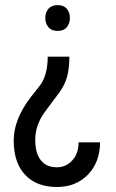

<svg xmlns="http://www.w3.org/2000/svg" viewBox="-20 -558 461 766"><path d="M256.8 -332H170.4C170.4 -285.2 161 -248 142.1 -220.7L100.1 -167C56.5 -109 34.7 -52.6 34.7 2.4C34.7 61.4 49.8 107 80.1 139.4C110.4 171.8 152.7 188 207 188C257.5 188 298.7 171.6 330.6 138.9C362.5 106.2 378.7 63.2 379.4 9.8H293.5C293.5 39.7 285.1 63.8 268.3 82C251.5 100.3 231.1 109.4 207 109.4C179 109.4 157.6 100 142.8 81.3C128 62.6 120.6 35.5 120.6 0C120.6 -38.4 132.8 -74.7 157.2 -108.9L184.1 -145.5L217.3 -189.5C231.3 -209.3 241.3 -229.7 247.3 -250.5C253.3 -271.3 256.5 -298.5 256.8 -332ZM258.8 -486.8C258.8 -501.1 254.7 -513.2 246.6 -522.9C238.4 -532.7 226.2 -537.6 210 -537.6C193.7 -537.6 181.4 -532.7 173.1 -522.9C164.8 -513.2 160.6 -501.1 160.6 -486.8C160.6 -472.2 164.8 -459.8 173.1 -449.7C181.4 -439.6 193.7 -434.6 210 -434.6C226.2 -434.6 238.4 -439.6 246.6 -449.7C254.7 -459.8 258.8 -472.2 258.8 -486.8Z"/></svg>

Font: Roboto Condensed
Style: Regular
Weight: 400
Designer: Google
Version: Version 2.134; 2016